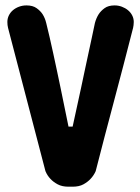

<svg xmlns="http://www.w3.org/2000/svg" viewBox="-20 -704 528 724"><path d="M412.1 -683.6Q426.3 -683.6 439.5 -678.7Q452.6 -673.8 462.6 -665.5Q472.7 -657.2 478.5 -645.8Q484.4 -634.3 484.4 -621.1Q484.4 -614.7 483.6 -609.1Q482.9 -603.5 481.9 -599.1Q480.5 -593.8 479.5 -589.8Q446.3 -459.5 410.2 -324Q374 -188.5 340.8 -58.6Q333.5 -42 321.3 -29.3Q311 -18.1 294.7 -9Q278.3 0 253.9 0H238.3Q213.9 0 197.3 -9Q180.7 -18.1 170.4 -29.3Q158.2 -42 151.4 -58.6L12.7 -589.8Q11.2 -593.8 10.3 -599.1Q7.8 -608.9 7.8 -621.1Q7.8 -634.3 13.4 -645.8Q19 -657.2 28.8 -665.5Q38.6 -673.8 51.8 -678.7Q64.9 -683.6 80.1 -683.6Q103.5 -683.6 117.9 -673.3Q132.3 -663.1 140.6 -650.4Q149.9 -635.7 154.3 -617.2Q160.2 -593.8 167 -564.2Q173.8 -534.7 180.7 -502.9Q187.5 -471.2 194.6 -438.2Q201.7 -405.3 208 -374.5Q223.1 -302.2 238.3 -226.6H253.9Q270.5 -302.2 286.1 -374.5Q292.5 -405.3 299.6 -438.2Q306.6 -471.2 313.5 -502.9Q320.3 -534.7 326.7 -564.2Q333 -593.8 337.9 -617.2Q342.8 -635.7 352.1 -650.4Q360.4 -663.1 374.5 -673.3Q388.7 -683.6 412.1 -683.6Z"/></svg>

Font: Concert One
Style: Regular
Weight: 400
Version: Version 1.003